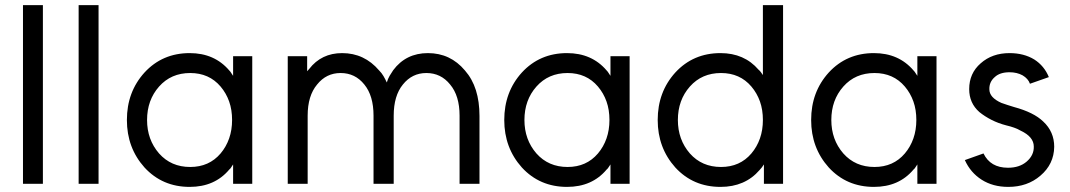

<svg xmlns="http://www.w3.org/2000/svg" viewBox="-20 -720 4189 752"><path d="M70 -700V0H148V-700Z M288 -700V0H366V-700Z M893 -500V-423Q889 -428 886 -433.5Q883 -439 878 -444Q820 -512 723 -512Q616 -512 546 -436Q477 -360 477 -250Q477 -141 546 -64Q616 12 723 12Q821 12 878 -56Q883 -60 886 -65.5Q889 -71 893 -76V0H968V-500ZM725 -434Q799 -434 844 -381Q866 -355 877.5 -322.5Q889 -290 889 -250Q889 -211 877.5 -178Q866 -145 844 -119Q799 -66 725 -66Q650 -66 603 -119Q556 -173 556 -250Q556 -328 603 -381Q650 -434 725 -434Z M1858 0V-266Q1858 -322 1844 -366.5Q1830 -411 1801 -444Q1744 -512 1656 -512Q1570 -512 1520 -445Q1513 -435 1506 -423Q1499 -411 1495 -397Q1489 -410 1482 -422Q1475 -434 1465 -444Q1407 -512 1320 -512Q1239 -512 1191 -450Q1190 -448 1187.5 -446Q1185 -444 1183 -441V-500H1107V0H1185V-267Q1185 -345 1222 -389Q1258 -434 1314 -434Q1371 -434 1407 -389Q1443 -345 1443 -267V0H1522V-267Q1522 -345 1558 -389Q1594 -434 1650 -434Q1707 -434 1743 -389Q1780 -345 1780 -267V0Z M2371 -500V-423Q2367 -428 2364 -433.5Q2361 -439 2356 -444Q2298 -512 2201 -512Q2094 -512 2024 -436Q1955 -360 1955 -250Q1955 -141 2024 -64Q2094 12 2201 12Q2299 12 2356 -56Q2361 -60 2364 -65.5Q2367 -71 2371 -76V0H2446V-500ZM2203 -434Q2277 -434 2322 -381Q2344 -355 2355.5 -322.5Q2367 -290 2367 -250Q2367 -211 2355.5 -178Q2344 -145 2322 -119Q2277 -66 2203 -66Q2128 -66 2081 -119Q2034 -173 2034 -250Q2034 -328 2081 -381Q2128 -434 2203 -434Z M2804 -434Q2729 -434 2682 -381Q2635 -328 2635 -250Q2635 -173 2682 -119Q2729 -66 2804 -66Q2878 -66 2923 -119Q2945 -145 2956.5 -178Q2968 -211 2968 -250Q2968 -290 2956.5 -322.5Q2945 -355 2923 -381Q2878 -434 2804 -434ZM2802 -512Q2895 -512 2951 -447Q2956 -443 2960 -437.5Q2964 -432 2968 -426V-700H3047V0H2972V-76Q2968 -70 2964 -64.5Q2960 -59 2955 -54Q2898 12 2802 12Q2695 12 2625 -64Q2556 -141 2556 -250Q2556 -360 2625 -436Q2695 -512 2802 -512Z M3573 -500V-423Q3569 -428 3566 -433.5Q3563 -439 3558 -444Q3500 -512 3403 -512Q3296 -512 3226 -436Q3157 -360 3157 -250Q3157 -141 3226 -64Q3296 12 3403 12Q3501 12 3558 -56Q3563 -60 3566 -65.5Q3569 -71 3573 -76V0H3648V-500ZM3405 -434Q3479 -434 3524 -381Q3546 -355 3557.5 -322.5Q3569 -290 3569 -250Q3569 -211 3557.5 -178Q3546 -145 3524 -119Q3479 -66 3405 -66Q3330 -66 3283 -119Q3236 -173 3236 -250Q3236 -328 3283 -381Q3330 -434 3405 -434Z M4088 -418Q4070 -462 4031 -487Q3990 -512 3934 -512Q3866 -512 3821 -472Q3776 -433 3776 -371Q3776 -316 3816 -281Q3837 -264 3863.5 -250.5Q3890 -237 3921 -229Q3938 -225 3952 -220Q3966 -215 3978 -208Q4029 -184 4029 -146Q4030 -112 4001 -87Q3973 -63 3928 -63Q3859 -63 3832 -119L3759 -93Q3781 -44 3825 -16Q3869 12 3929 12Q4004 12 4055 -32Q4108 -77 4109 -145Q4109 -204 4066 -244Q4029 -280 3951 -301Q3938 -305 3925.5 -309Q3913 -313 3902 -317Q3855 -338 3855 -370Q3854 -399 3876 -418Q3896 -437 3934 -437Q3963 -437 3985 -425Q4007 -412 4014 -392Z"/></svg>

Font: Unageo
Style: Regular
Weight: 400
Designer: Richard Sepsi
Foundry: Richard Sepsi
Version: Version 2.000